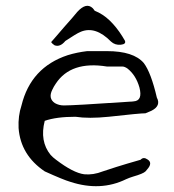

<svg xmlns="http://www.w3.org/2000/svg" viewBox="-20 -632 600 661"><path d="M205 -491Q187 -469 168 -476Q160 -481 156 -487Q162 -494 173.5 -507Q185 -520 201 -539Q216 -556 227.5 -569Q239 -582 246 -591Q277 -625 299 -604Q302 -601 306 -595Q334 -584 357.5 -561.5Q381 -539 401 -507L410 -492Q415 -480 396 -478Q376 -476 362 -489Q309 -543 259 -523Q249 -519 235.5 -510.5Q222 -502 205 -491ZM414 -15Q326 28 222 -6Q198 -13 134 -42Q51 -98 44 -191Q42 -233 54 -269Q86 -400 213 -442Q229 -447 246 -450.5Q263 -454 280 -456H348Q440 -456 475 -415Q500 -382 520 -296Q535 -268 502 -251Q493 -247 481 -242Q461 -242 354 -230Q285 -223 240 -230Q174 -230 134 -216Q116 -146 154 -99Q162 -90 173 -82Q232 -37 270 -32Q301 -29 334 -42Q385 -59 417.5 -68.5Q450 -78 464 -82Q474 -93 488 -83Q507 -71 486 -48Q484 -45 481 -42Q473 -34 438 -24Q425 -20 414 -15ZM169 -277Q183 -269 200 -269Q234 -269 412 -281Q420 -282 427 -282Q434 -282 440 -283Q472 -285 460 -331Q448 -373 419 -396Q409 -403 401 -403H348Q224 -423 172 -344Q165 -334 160 -323Q145 -293 169 -277Z"/></svg>

Font: New Tegomin
Style: Regular
Weight: 400
Designer: Kyosuke Nagai
Version: Version 1.000